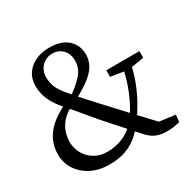

<svg xmlns="http://www.w3.org/2000/svg" viewBox="-153 -845 1027 1018"><g transform="rotate(-30 360.0 -335.5)"><path d="M311.2 -218.7Q281.9 -254.1 259.3 -280.8Q236.8 -307.4 217 -331.2Q197.2 -355 173.8 -381.3Q137 -424.4 121.1 -463.3Q105.3 -502.3 105.3 -542.1Q105.3 -607.6 151.6 -645.9Q197.9 -684.1 268.8 -684.1Q343.3 -684.1 382.2 -648.2Q421.1 -612.2 421.1 -556.1Q421.1 -501.2 379.7 -458.4Q338.4 -415.7 248.7 -370.3L232.1 -398Q285.5 -433.4 320 -470.6Q354.5 -507.8 354.5 -555Q354.5 -598.4 330 -623.6Q305.4 -648.8 267.8 -648.8Q230.2 -648.8 203.7 -622.6Q177.2 -596.3 177.2 -555.8Q177.2 -529.1 185.6 -503.2Q194 -477.4 221.6 -442.6Q241.1 -419.2 258.9 -398.4Q276.6 -377.6 298.8 -353.4Q321 -329.2 352.8 -294.4Q383 -262 410 -232.6Q437 -203.1 464.8 -173.4Q492.6 -143.6 524.7 -109.5Q556.9 -75.4 595.5 -33.9L544.2 -57.6L674.2 -40.7L669.9 2.9Q647.2 8 630.5 10.6Q613.8 13.1 593.6 13.1Q554.3 13.1 527.9 2.6Q501.4 -8 476.8 -33.2Q428.2 -87.3 388.9 -131.7Q349.7 -176.1 311.2 -218.7ZM442.2 -131.4Q470.2 -170.5 491.4 -211.7Q512.7 -252.9 528.9 -299Q545.2 -345.1 556 -397.9H603.9Q591.6 -340 572.6 -290.9Q553.6 -241.7 529.1 -197.5Q504.6 -153.2 474.3 -111.1ZM226.2 -360.7Q181.4 -339.8 156.9 -311.7Q132.5 -283.6 123.1 -254Q113.8 -224.3 113.8 -196.4Q113.8 -160.2 131.3 -126.8Q148.8 -93.5 182.7 -72.3Q216.5 -51.1 264.9 -51.1Q317.1 -51.1 364.1 -72.6Q411.1 -94 437.8 -131.2L467.6 -106.1Q446.9 -74.4 415.6 -47.1Q384.3 -19.8 340.9 -3.3Q297.5 13.1 238.4 13.1Q176.1 13.1 128.2 -11.4Q80.4 -35.8 53.6 -77.3Q26.8 -118.7 26.8 -169.5Q26.8 -242.9 72.2 -297.2Q117.6 -351.4 206.4 -389.4ZM587.5 -373.5H567.4L472.2 -388.5V-428.8H675.2V-388.5Z"/></g></svg>

Font: Adobe Variable Font Prototype
Style: Regular
Weight: 389
Designer: Frank Grießhammer
Foundry: Adobe
Version: Version 1.004;hotconv 1.0.113;makeotfexe 2.5.65598